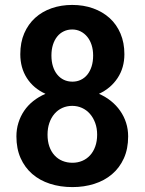

<svg xmlns="http://www.w3.org/2000/svg" viewBox="-20 -741 581 771"><path d="M354 -518.1Q354 -541 347.9 -560.1Q341.8 -579.1 330.6 -593Q319.3 -606.9 304 -614.7Q288.6 -622.6 270 -622.6Q251.5 -622.6 236.1 -615.2Q220.7 -607.9 209.7 -594.2Q198.7 -580.6 192.6 -561.3Q186.5 -542 186.5 -518.1Q186.5 -494.1 192.6 -474.6Q198.7 -455.1 210 -441.4Q221.2 -427.7 236.6 -420.4Q252 -413.1 271 -413.1Q289.1 -413.1 304.4 -420.4Q319.8 -427.7 330.8 -441.4Q341.8 -455.1 347.9 -474.4Q354 -493.7 354 -518.1ZM370.1 -200.2Q370.1 -226.1 362.3 -247.3Q354.5 -268.6 341.1 -283.9Q327.6 -299.3 309.3 -307.6Q291 -315.9 270 -315.9Q248.5 -315.9 230.2 -307.6Q211.9 -299.3 198.7 -283.9Q185.5 -268.6 178.2 -247.3Q170.9 -226.1 170.9 -200.2Q170.9 -173.8 178.2 -152.8Q185.5 -131.8 199 -117.2Q212.4 -102.5 230.7 -95Q249 -87.4 271 -87.4Q292 -87.4 310.1 -95Q328.1 -102.5 341.6 -117.2Q355 -131.8 362.5 -152.8Q370.1 -173.8 370.1 -200.2ZM479.5 -523.4Q479.5 -468.8 452.1 -427.5Q424.8 -386.2 377.4 -364.3Q404.3 -352.5 425.8 -335.2Q447.3 -317.9 462.6 -295.9Q478 -273.9 486.3 -248Q494.6 -222.2 494.6 -193.4Q494.6 -143.1 477.3 -105Q460 -66.9 429.7 -41.3Q399.4 -15.6 358.6 -2.7Q317.9 10.3 271 10.3Q221.7 10.3 180.4 -3.2Q139.2 -16.6 109.4 -42.5Q79.6 -68.4 62.7 -106.2Q45.9 -144 45.9 -193.4Q45.9 -222.2 54 -248Q62 -273.9 76.9 -295.9Q91.8 -317.9 113.5 -335.2Q135.3 -352.5 162.6 -364.3Q114.3 -386.2 87.9 -427.5Q61.5 -468.8 61.5 -523.4Q61.5 -570.8 77.4 -607.4Q93.3 -644 121.3 -669.4Q149.4 -694.8 187.5 -708Q225.6 -721.2 270 -721.2Q315.4 -721.2 353.8 -707.5Q392.1 -693.8 420.2 -668.5Q448.2 -643.1 463.9 -606.2Q479.5 -569.3 479.5 -523.4Z"/></svg>

Font: Ufes Sans SemiBold
Style: Regular
Weight: 600
Designer: Ricardo Esteves & Filipe Motta
Foundry: ProDesignUfes - Ricardo Esteves, Filipe Motta (This is a derivative work, based on Roboto family, by Christian Robertson
Version: Version 2.0